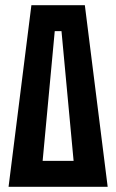

<svg xmlns="http://www.w3.org/2000/svg" viewBox="-20 -720 448 740"><path d="M307 -700 395 0H273L217 -600H191L135 0H13L101 -700ZM40 0V-100H320V0Z"/></svg>

Font: Tektur Condensed Medium
Style: Regular
Weight: 500
Width: 3
Designer: Adam Jagosz
Foundry: Adam Jagosz
Version: Version 1.005;gftools[0.9.30]